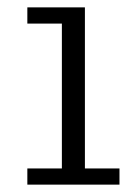

<svg xmlns="http://www.w3.org/2000/svg" viewBox="-20 -501 369 521"><path d="M54.2 -437V-481H210.4V-43.9H304.2V0H54.2V-43.9H147.9V-437Z"/></svg>

Font: Anaheim
Style: Regular
Weight: 400
Designer: vernon adams
Foundry: vernon adams
Version: Version 1.002; ttfautohint (v0.93.5-3d13) -l 8 -r 50 -G 200 